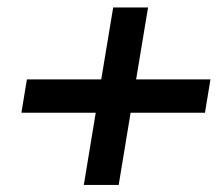

<svg xmlns="http://www.w3.org/2000/svg" viewBox="-20 -587 607 523"><path d="M208.3 -83.3 240.8 -280H38.3L53.3 -370.8H255.8L288.3 -566.7H383.3L350.8 -370.8H553.3L538.3 -280H335.8L303.3 -83.3Z"/></svg>

Font: Familjen Grotesk Medium
Style: Italic
Weight: 500
Italic angle: -9.46201°
Designer: Anders Wikstroem, Jonas Baeckman, Matilda Gysing, Kristian Moeller
Foundry: Familjen STHLM AB
Version: Version 2.002; ttfautohint (v1.8.4.7-5d5b)